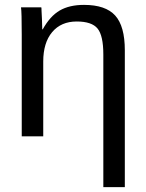

<svg xmlns="http://www.w3.org/2000/svg" viewBox="-20 -558 596 786"><path d="M491 208H403V-335Q403 -412 379.5 -441Q356 -470 294 -470Q230 -470 193.5 -426.5Q157 -383 157 -306V0H69V-416Q69 -509 66 -528H149Q150 -527 150 -515Q152 -483 153 -438H155Q185 -492 224.5 -515Q264 -538 324 -538Q412 -538 451.5 -494.5Q491 -451 491 -352Z"/></svg>

Font: Libra Sans
Style: Regular
Weight: 400
Foundry: Context Ltd
Version: Version 1.002